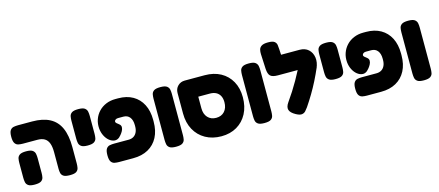

<svg xmlns="http://www.w3.org/2000/svg" viewBox="-52 -1281 4239 1852"><g transform="rotate(-15 2067.0 -354.5)"><path d="M476 9Q431 9 412 -3.5Q393 -16 388.5 -36Q384 -56 384 -77V-245Q384 -300 371 -334.5Q358 -369 330.5 -385.5Q303 -402 259 -402H116Q93 -402 71.5 -406Q50 -410 36.5 -429.5Q23 -449 23 -494Q23 -540 36.5 -559Q50 -578 71.5 -582Q93 -586 115 -586H256Q362 -586 431 -549.5Q500 -513 533.5 -438Q567 -363 567 -247V-84Q567 -61 563 -39.5Q559 -18 540.5 -4.5Q522 9 476 9ZM124 9Q79 9 60 -4.5Q41 -18 37 -39.5Q33 -61 33 -83V-232Q33 -254 37 -275Q41 -296 60 -309.5Q79 -323 125 -323Q171 -323 189.5 -309Q208 -295 212 -274Q216 -253 216 -231V-82Q216 -60 212 -39Q208 -18 189 -4.5Q170 9 124 9Z M715 -223Q670 -223 651 -237Q632 -251 628 -272Q624 -293 624 -315V-495Q624 -517 628 -538Q632 -559 651 -572.5Q670 -586 716 -586Q762 -586 780.5 -572Q799 -558 803 -537Q807 -516 807 -494V-314Q807 -292 803 -271Q799 -250 780 -236.5Q761 -223 715 -223Z M965 9Q943 9 921.5 5Q900 1 886.5 -18Q873 -37 873 -83Q873 -129 886.5 -148Q900 -167 921.5 -171Q943 -175 966 -175H1110Q1139 -175 1160 -188Q1181 -201 1192.5 -225.5Q1204 -250 1204 -284V-296Q1204 -346 1181.5 -374.5Q1159 -403 1118 -403H1065Q1049 -403 1039 -395.5Q1029 -388 1028.5 -378Q1028 -368 1040 -358Q1045 -354 1050 -350.5Q1055 -347 1059 -343Q1078 -329 1078 -310Q1078 -291 1067.5 -272Q1057 -253 1044.5 -238.5Q1032 -224 1026 -219Q1003 -200 976.5 -203Q950 -206 925.5 -225.5Q901 -245 884 -278Q867 -311 863 -352Q859 -401 874 -443.5Q889 -486 919.5 -518.5Q950 -551 993 -569Q1036 -587 1087 -587H1115Q1200 -587 1261 -552Q1322 -517 1355 -452.5Q1388 -388 1388 -299V-281Q1388 -191 1354 -126Q1320 -61 1257 -26Q1194 9 1107 9Z M1535 9Q1490 9 1471 -4.5Q1452 -18 1448 -39.5Q1444 -61 1444 -83V-495Q1444 -517 1448 -538Q1452 -559 1471 -572.5Q1490 -586 1536 -586Q1582 -586 1600.5 -572Q1619 -558 1623 -537Q1627 -516 1627 -494V-82Q1627 -60 1623 -39Q1619 -18 1600 -4.5Q1581 9 1535 9Z M1985 25Q1895 25 1826.5 -13.5Q1758 -52 1720 -121.5Q1682 -191 1682 -283V-487Q1682 -530 1710 -558Q1738 -586 1780 -586H1978Q2070 -586 2137.5 -549Q2205 -512 2242.5 -444.5Q2280 -377 2280 -286Q2280 -193 2243 -123Q2206 -53 2139.5 -14Q2073 25 1985 25ZM1981 -160Q2034 -160 2065 -194Q2096 -228 2096 -286Q2096 -323 2082.5 -349Q2069 -375 2043.5 -388.5Q2018 -402 1982 -402H1866V-286Q1866 -228 1897.5 -194Q1929 -160 1981 -160Z M2418 9Q2373 9 2354 -4.5Q2335 -18 2331 -39.5Q2327 -61 2327 -83V-495Q2327 -517 2331 -538Q2335 -559 2354 -572.5Q2373 -586 2419 -586Q2465 -586 2483.5 -572Q2502 -558 2506 -537Q2510 -516 2510 -494V-82Q2510 -60 2506 -39Q2502 -18 2483 -4.5Q2464 9 2418 9Z M2730 3Q2681 -24 2672 -54.5Q2663 -85 2691 -125Q2723 -170 2752 -215.5Q2781 -261 2807.5 -307.5Q2834 -354 2858.5 -401.5Q2883 -449 2905 -497L3044 -383Q3016 -318 2985.5 -257.5Q2955 -197 2921.5 -141Q2888 -85 2852 -32Q2840 -15 2825.5 1Q2811 17 2788.5 20Q2766 23 2730 3ZM3038 -369 2919 -402H2661Q2608 -402 2587 -421.5Q2566 -441 2563 -493L2556 -642Q2555 -665 2560 -686Q2565 -707 2585.5 -720.5Q2606 -734 2651 -734Q2697 -734 2714.5 -720Q2732 -706 2735 -685Q2738 -664 2739 -642L2742 -586H2926Q2981 -586 3014.5 -555.5Q3048 -525 3055.5 -475.5Q3063 -426 3038 -369Z M3190 -223Q3145 -223 3126 -237Q3107 -251 3103 -272Q3099 -293 3099 -315V-495Q3099 -517 3103 -538Q3107 -559 3126 -572.5Q3145 -586 3191 -586Q3237 -586 3255.5 -572Q3274 -558 3278 -537Q3282 -516 3282 -494V-314Q3282 -292 3278 -271Q3274 -250 3255 -236.5Q3236 -223 3190 -223Z M3440 9Q3418 9 3396.5 5Q3375 1 3361.5 -18Q3348 -37 3348 -83Q3348 -129 3361.5 -148Q3375 -167 3396.5 -171Q3418 -175 3441 -175H3585Q3614 -175 3635 -188Q3656 -201 3667.5 -225.5Q3679 -250 3679 -284V-296Q3679 -346 3656.5 -374.5Q3634 -403 3593 -403H3540Q3524 -403 3514 -395.5Q3504 -388 3503.5 -378Q3503 -368 3515 -358Q3520 -354 3525 -350.5Q3530 -347 3534 -343Q3553 -329 3553 -310Q3553 -291 3542.5 -272Q3532 -253 3519.5 -238.5Q3507 -224 3501 -219Q3478 -200 3451.5 -203Q3425 -206 3400.5 -225.5Q3376 -245 3359 -278Q3342 -311 3338 -352Q3334 -401 3349 -443.5Q3364 -486 3394.5 -518.5Q3425 -551 3468 -569Q3511 -587 3562 -587H3590Q3675 -587 3736 -552Q3797 -517 3830 -452.5Q3863 -388 3863 -299V-281Q3863 -191 3829 -126Q3795 -61 3732 -26Q3669 9 3582 9Z M4010 9Q3965 9 3946 -4.5Q3927 -18 3923 -39.5Q3919 -61 3919 -83V-495Q3919 -517 3923 -538Q3927 -559 3946 -572.5Q3965 -586 4011 -586Q4057 -586 4075.5 -572Q4094 -558 4098 -537Q4102 -516 4102 -494V-82Q4102 -60 4098 -39Q4094 -18 4075 -4.5Q4056 9 4010 9Z"/></g></svg>

Font: Fredoka Light
Style: Bold
Weight: 700
Version: Version 2.001